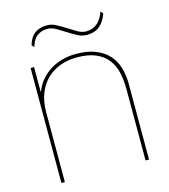

<svg xmlns="http://www.w3.org/2000/svg" viewBox="-120 -921 895 1016"><g transform="rotate(-15 327.5 -413.0)"><path d="M536 -810Q523 -770 496 -746Q469 -722 423 -722Q397 -722 372 -735.5Q347 -749 323 -764.5Q299 -780 275.5 -793.5Q252 -807 230 -807Q195 -807 172 -789.5Q149 -772 138 -732L126 -744Q147 -826 232 -826Q257 -826 282 -812.5Q307 -799 331.5 -783.5Q356 -768 379 -754.5Q402 -741 425 -741Q462 -741 487 -763Q512 -785 524 -823ZM570 -412V0H551V-390Q551 -438 542 -480Q533 -522 509 -553.5Q485 -585 444 -603Q403 -621 339 -621Q292 -621 250 -606Q208 -591 176.5 -561Q145 -531 127 -486Q109 -441 109 -381V0H90V-630H109V-496H111Q124 -530 147 -557Q170 -584 200 -602.5Q230 -621 265.5 -630.5Q301 -640 339 -640Q403 -640 447 -622.5Q491 -605 518.5 -574.5Q546 -544 558 -502.5Q570 -461 570 -412Z"/></g></svg>

Font: TypoPRO Sinkin Sans
Style: 100 Thin
Weight: 100
Designer: Keith Bates
Foundry: K-Type
Version: Sinkin Sans (version 1.0)  by Keith Bates   •   © 2014   www